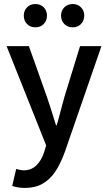

<svg xmlns="http://www.w3.org/2000/svg" viewBox="-20 -715 527 938"><path d="M205.6 -4.4 12.2 -489.7H121.1L209 -242.2Q228 -187 253.4 -103.5H257.3Q262.2 -120.6 268.6 -144Q274.9 -167.5 277.8 -179.2Q296.9 -249 294.9 -242.2L371.1 -489.7H475.6L296.9 26.9Q275.9 84.5 250.5 122.8Q225.1 161.1 188.7 182.1Q152.3 203.1 101.6 203.1Q67.9 203.1 39.6 193.4L59.1 110.4Q82 117.2 94.7 117.2Q132.3 117.2 157.2 93.5Q182.1 69.8 195.8 27.8ZM209.5 -638.7Q209.5 -613.8 193.6 -597.7Q177.7 -581.5 152.8 -581.5Q127.9 -581.5 112.1 -597.7Q96.2 -613.8 96.2 -638.7Q96.2 -663.1 112.1 -679.2Q127.9 -695.3 152.8 -695.3Q177.7 -695.3 193.6 -679.2Q209.5 -663.1 209.5 -638.7ZM391.6 -638.7Q391.6 -613.8 375.7 -597.7Q359.9 -581.5 335 -581.5Q310.1 -581.5 294.2 -597.7Q278.3 -613.8 278.3 -638.7Q278.3 -663.1 294.2 -679.2Q310.1 -695.3 335 -695.3Q359.9 -695.3 375.7 -679.2Q391.6 -663.1 391.6 -638.7Z"/></svg>

Font: Varta
Style: Bold
Weight: 700
Designer: Joana Correia, Viktoriya Grabowska, Eben Sorkin
Foundry: Sorkin Type
Version: Version 1.002; ttfautohint (v1.3) -l 8 -r 24 -G 200 -x 12 -H